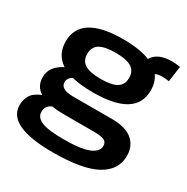

<svg xmlns="http://www.w3.org/2000/svg" viewBox="-179 -737 1084 1112"><g transform="rotate(30 363.0 -181.0)"><path d="M321 220Q18 220 18 78Q18 43 35 13Q52 -17 102 -37Q53 -69 53 -128Q53 -167 74 -194.5Q95 -222 134 -242Q65 -287 65 -374Q65 -552 349 -552Q460 -552 528 -524Q562 -582 656 -582Q685 -582 712 -577L698 -473Q687 -475 674.5 -476Q662 -477 650 -477Q624 -477 606 -468Q634 -430 634 -374Q634 -197 349 -197Q265 -197 206 -212Q177 -194 177 -167Q177 -119 263 -119H524Q613 -119 658.5 -81Q704 -43 704 23Q704 118 611.5 169Q519 220 321 220ZM349 -287Q422 -287 455.5 -308Q489 -329 489 -374Q489 -420 455.5 -441Q422 -462 349 -462Q276 -462 242.5 -441Q209 -420 209 -374Q209 -329 242.5 -308Q276 -287 349 -287ZM147 49Q147 86 190 104.5Q233 123 336 123Q455 123 506 101Q557 79 557 42Q557 16 536.5 6.5Q516 -3 468 -3H273Q224 -3 186 -9Q163 2 155 16Q147 30 147 49Z"/></g></svg>

Font: Georama Extended SemiBold
Style: Regular
Weight: 600
Width: 7
Designer: Jean-Baptiste Levee
Foundry: Production Type
Version: Version 1.000